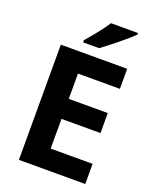

<svg xmlns="http://www.w3.org/2000/svg" viewBox="-168 -1024 896 1118"><g transform="rotate(20 280.0 -465.5)"><path d="M501 -589.8H241.2V-433.1H482.9V-309.1H241.2V-125H501V0H89.8V-713.9H501ZM488.8 -931.2V-920.9Q463.9 -896 402.8 -846.2Q341.8 -796.4 306.2 -771H207V-784.2Q289.1 -879.4 321.8 -931.2Z"/></g></svg>

Font: OpenSansHebrew-Bold
Style: Bold
Weight: 700
Foundry: Ascender Corporation, Yanek Iontef
Version: Version 2.001;PS 002.001;hotconv 1.0.70;makeotf.lib2.5.58329